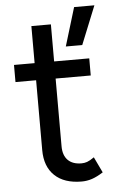

<svg xmlns="http://www.w3.org/2000/svg" viewBox="-54 -780 511 831"><g transform="rotate(-5 201.5 -364.5)"><path d="M108.6 -137.6V-676.4H193.4V-146.8Q193.4 -107.4 214.1 -86.5Q234.8 -65.6 273.2 -65.6Q286 -65.6 297.7 -69.7Q309.4 -73.8 328.4 -87L361 -18.8Q334.2 -1.8 312.4 5.5Q290.6 12.8 267.2 12.8Q191.6 12.8 150.1 -26.6Q108.6 -66 108.6 -137.6ZM19 -515.4H346V-441H19ZM300 -742.2H388.2L320.8 -575.4H249.4Z"/></g></svg>

Font: 寒蝉端黑体 Light
Style: Regular
Weight: 300
Designer: ChillDuanSans {Warren2060}; 
Source Han Sans {Ryoko NISHIZUKA 西塚涼子 (kana, bopomofo & ideographs); Paul D. Hunt (Latin, G
Foundry: ChillType&Adobe
Version: Version 1.300;Glyphs 3.3 (3306)